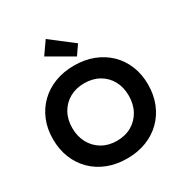

<svg xmlns="http://www.w3.org/2000/svg" viewBox="-233 -1217 1336 1404"><g transform="rotate(-30 435.0 -515.0)"><path d="M354.5 -1043 543.5 -897.5 488.5 -818 281 -938ZM435.5 12.5Q346.5 12.5 272.8 -16Q199 -44.5 145.5 -97.2Q92 -150 63 -222.2Q34 -294.5 34 -381.5Q34 -467.5 63.2 -539Q92.5 -610.5 145.8 -662.5Q199 -714.5 272.8 -743Q346.5 -771.5 435.5 -771.5Q524.5 -771.5 598 -743Q671.5 -714.5 725 -662.5Q778.5 -610.5 807.5 -539Q836.5 -467.5 836.5 -381.5Q836.5 -294.5 807.5 -222.2Q778.5 -150 725 -97.2Q671.5 -44.5 598 -16Q524.5 12.5 435.5 12.5ZM435 -137Q506 -137 559.8 -168.2Q613.5 -199.5 643.5 -254.5Q673.5 -309.5 673.5 -381.5Q673.5 -452.5 643.5 -506.8Q613.5 -561 559.8 -591.5Q506 -622 435.5 -622Q365 -622 311.2 -591.5Q257.5 -561 227.2 -506.8Q197 -452.5 197 -381.5Q197 -309.5 227.2 -254.5Q257.5 -199.5 311 -168.2Q364.5 -137 435 -137Z"/></g></svg>

Font: Hepta Slab ExtraLight
Style: Bold
Weight: 700
Version: Version 1.102